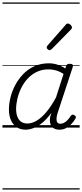

<svg xmlns="http://www.w3.org/2000/svg" viewBox="-20 -1030 663 1550"><path d="M187 17Q145 17 115 -3Q85 -23 68.5 -59.5Q52 -96 52 -146Q52 -191 64.5 -242.5Q77 -294 103 -343Q129 -392 167.5 -432Q206 -472 258 -495.5Q310 -519 376 -519Q409 -519 444 -508Q479 -497 507 -477L513 -495Q517 -507 523.5 -511Q530 -515 543 -515Q562 -515 566.5 -507.5Q571 -500 567 -488L443 -111Q436 -86 436 -68Q436 -50 444 -40.5Q452 -31 467 -31Q484 -31 499.5 -40Q515 -49 528 -63.5Q541 -78 550 -93Q555 -100 562.5 -103.5Q570 -107 580 -100Q592 -94 592.5 -86Q593 -78 588 -71Q577 -51 558.5 -31Q540 -11 515.5 3Q491 17 460 17Q438 17 422 10Q406 3 396.5 -10Q387 -23 384 -41Q381 -59 384 -81Q387 -91 389.5 -100.5Q392 -110 395 -119Q357 -67 319.5 -37Q282 -7 248 5Q214 17 187 17ZM110 -150Q110 -115 120 -88.5Q130 -62 150 -47.5Q170 -33 202 -33Q237 -33 275.5 -55.5Q314 -78 353.5 -124.5Q393 -171 432 -243L493 -433Q458 -455 429 -462.5Q400 -470 372 -470Q318 -470 275.5 -449Q233 -428 202 -394Q171 -360 150.5 -317.5Q130 -275 120 -231.5Q110 -188 110 -150ZM379 -625Q374 -625 365.5 -632Q357 -639 357 -646Q357 -650 358.5 -654Q360 -658 364 -663L508 -827Q513 -835 518 -837.5Q523 -840 528 -840Q535 -840 542.5 -835Q550 -830 555.5 -822.5Q561 -815 561 -808Q561 -803 559 -799.5Q557 -796 553 -792L398 -634Q388 -625 379 -625ZM0 490H623V500H0ZM0 -20H623V0H0ZM0 -505H623V-500H0ZM0 -1010H623V-1000H0Z"/></svg>

Font: Playwrite MX Guides
Style: Regular
Weight: 400
Designer: Veronika Burian, José Scaglione
Foundry: TypeTogether
Version: Version 1.003